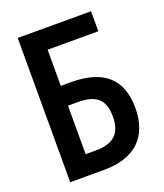

<svg xmlns="http://www.w3.org/2000/svg" viewBox="-133 -804 765 893"><g transform="rotate(-20 250.0 -357.0)"><path d="M60 0H227C382 0 463 -79 463 -222C463 -365 383 -436 222 -436H172V-615H423V-714H60ZM172 -98V-338H221C312 -338 351 -303 351 -219C351 -136 310 -98 221 -98Z"/></g></svg>

Font: Noto Sans Mono ExtraCondensed SemiBold
Style: Regular
Weight: 600
Width: 2
Designer: Monotype Design Team
Foundry: Monotype Imaging Inc.
Version: Version 2.014